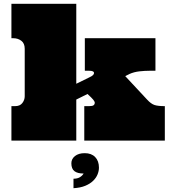

<svg xmlns="http://www.w3.org/2000/svg" viewBox="-20 -739 896 1009"><path d="M380.9 -719.2V-298.8L446.8 -331.1Q463.9 -338.9 469 -344.5Q474.1 -350.1 474.1 -355Q474.1 -367.2 448.2 -367.2H425.8V-538.1H796.9V-367.2H767.1Q740.2 -367.2 712.2 -364Q684.1 -360.8 660.2 -350.1L638.2 -338.9L752.9 -215.8Q773.9 -192.9 792.5 -187Q811 -181.2 846.2 -181.2V0H422.9V-181.2H448.2Q465.8 -181.2 471.9 -186Q478 -190.9 478 -199.2Q478 -205.1 470 -215.1Q461.9 -225.1 439.9 -245.1L380.9 -215.8V0H40V-181.2H59.1Q85 -181.2 97.4 -197.5Q109.9 -213.9 109.9 -232.9V-482.9Q109.9 -511.2 92 -524.7Q74.2 -538.1 50.8 -538.1H40V-719.2ZM366.2 200.2Q386.2 200.2 399.2 192.6Q412.1 185.1 419.4 172.9Q387.2 172.9 371.1 160.4Q355 147.9 355 119.1Q355 96.2 374 81.1Q393.1 65.9 425.3 65.9Q460.4 65.9 480.2 86.4Q500 106.9 500 142.1Q500 159.2 492.7 177.5Q485.4 195.8 469.2 211.4Q453.1 227.1 427.7 237.5Q402.3 248 366.2 250Z"/></svg>

Font: Ultra
Style: Regular
Weight: 400
Designer: Astigmatic (AOETI)
Foundry: Astigmatic (AOETI)
Version: Version 1.000